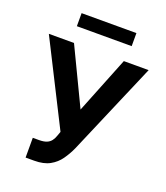

<svg xmlns="http://www.w3.org/2000/svg" viewBox="-161 -1007 971 1126"><g transform="rotate(20 324.0 -444.0)"><path d="M132.8 9.8V-113.5H171.9Q200.9 -113.7 218.7 -120.8Q236.5 -128 247.4 -142.3Q258.2 -156.5 265.2 -177.9L273.6 -201.8L12.7 -718.8H169.7L339.3 -365L480.7 -718.8H635.5L388.1 -140.8Q370.2 -101.2 345.8 -66.8Q321.5 -32.4 283.5 -11.3Q245.6 9.8 186.3 9.8ZM493.9 -898.4V-817H151.8V-898.4Z"/></g></svg>

Font: Inter Display V
Style: Regular
Weight: 400
Designer: Rasmus Andersson
Foundry: rsms
Version: Version 3.015;git-src